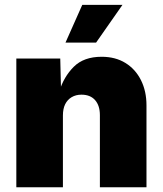

<svg xmlns="http://www.w3.org/2000/svg" viewBox="-20 -789 686 809"><path d="M245.1 -302.7V0H48.8V-542.5H233.9L237.3 -402.8H229.5Q248.5 -465.3 290.8 -507.6Q333 -549.8 408.2 -549.8Q466.3 -549.8 508.5 -523.7Q550.8 -497.6 574 -451.2Q597.2 -404.8 597.2 -345.2V0H400.9V-303.7Q400.9 -344.2 380.6 -367.2Q360.4 -390.1 323.2 -390.1Q299.8 -390.1 282 -379.6Q264.2 -369.1 254.6 -349.9Q245.1 -330.6 245.1 -302.7ZM255.9 -609.4 326.7 -768.6H496.1L384.8 -609.4Z"/></svg>

Font: Inter 16pt Black
Style: Regular
Weight: 900
Version: Version 4.001;git-66647c0bb